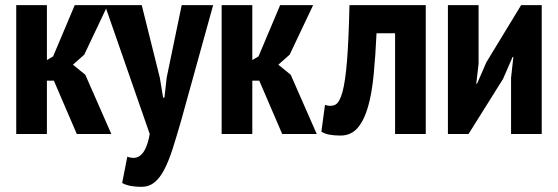

<svg xmlns="http://www.w3.org/2000/svg" viewBox="-20 -520 2165 745"><path d="M189 -207H162V0H43V-500H162V-287L186 -301L270 -500H398L307 -308L263 -269L311 -230L412 0H278Z M600 -219 613 -141H618L627 -220L685 -500H807L682 -49Q665 10 650 57Q635 104 618 137Q601 170 579.5 187.5Q558 205 528 205Q507 205 487.5 201.5Q468 198 454 190L474 88Q487 93 500.5 92.5Q514 92 525.5 82.5Q537 73 546 53Q555 33 561 0L387 -500H530Z M986 -207H959V0H840V-500H959V-287L983 -301L1067 -500H1195L1104 -308L1060 -269L1108 -230L1209 0H1075Z M1513 -391H1441Q1437 -304 1430 -231Q1423 -158 1408 -105.5Q1393 -53 1367.5 -23.5Q1342 6 1301 6Q1276 6 1258 2.5Q1240 -1 1227 -9L1241 -113Q1265 -105 1281.5 -114Q1298 -123 1309 -163.5Q1320 -204 1326.5 -284Q1333 -364 1336 -500H1632V0H1513Z M1963 -218 1972 -299H1969L1932 -214L1798 0H1718V-500H1837V-273L1828 -195H1831L1867 -278L2002 -500H2082V0H1963Z"/></svg>

Font: PT Sans Narrow
Style: Bold
Weight: 700
Width: 3
Designer: A.Korolkova, O.Umpeleva, V.Yefimov
Foundry: ParaType Ltd
Version: Version 2.003W OFL